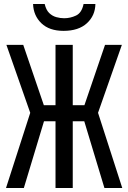

<svg xmlns="http://www.w3.org/2000/svg" viewBox="-20 -938 640 958"><path d="M10 0 135 -388 133 -369 12 -714H96L208 -386V-361L99 0ZM501 0 392 -361V-386L504 -714H588L467 -369L465 -388L590 0ZM257 0V-714H343V0ZM145 -333V-413H450V-333ZM297 -784Q226 -784 186.5 -822Q147 -860 145 -918H203Q210 -888 225.5 -873Q241 -858 261 -852.5Q281 -847 300 -847Q331 -847 359.5 -860.5Q388 -874 397 -918H456Q455 -860 413.5 -822Q372 -784 297 -784Z"/></svg>

Font: Noto Sans Mono
Style: Regular
Weight: 400
Designer: Monotype Design Team
Foundry: Monotype Imaging Inc.
Version: Version 2.014